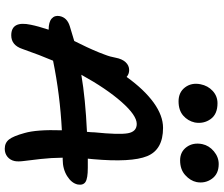

<svg xmlns="http://www.w3.org/2000/svg" viewBox="-84 -874 909 780"><g transform="rotate(90 370.0 -483.5)"><path d="M630.9 -761.2Q596.2 -761.2 576.9 -787.6Q557.6 -814 564.9 -851.1Q570.8 -878.9 594.2 -898.4Q617.7 -918 646 -918Q686 -918 705.8 -890.4Q725.6 -862.8 719.2 -828.1Q713.9 -802.7 690.9 -782Q668 -761.2 630.9 -761.2ZM391.1 -754.9Q354.5 -754.9 334.5 -781.2Q314.5 -807.6 321.8 -844.2Q327.6 -874 348.9 -893.6Q370.1 -913.1 398.9 -913.1Q443.4 -913.1 463.4 -885Q483.4 -856.9 477.1 -820.8Q470.7 -792.5 449 -773.7Q427.2 -754.9 391.1 -754.9ZM584 -48.8Q559.6 -48.8 545.9 -66.4Q532.2 -84 520 -128.9Q505.4 -178.7 508.8 -280.8Q364.7 -273.4 226.1 -245.1Q204.1 -193.8 178.2 -120.1Q163.1 -75.2 123 -75.2Q63 -75.2 80.1 -154.8Q85.9 -184.1 100.1 -227.1Q68.8 -227.1 54.9 -239.5Q41 -252 44.9 -272Q50.8 -302.2 85.9 -313Q131.3 -327.1 146 -331.1Q147.5 -334.5 158 -355.7Q168.5 -377 170.9 -382.3Q173.3 -387.7 181.4 -405.5Q189.5 -423.3 192.4 -431.4Q195.3 -439.5 200.7 -453.1Q206.1 -466.8 209 -477.5Q211.9 -488.3 213.9 -499Q218.8 -525.4 232.2 -539.8Q245.6 -554.2 264.2 -554.2Q280.3 -554.2 292 -543.9Q343.3 -615.2 396.2 -653.6Q449.2 -691.9 499 -691.9Q587.4 -691.9 613.8 -627.4Q640.1 -563 626 -405.8Q624 -392.1 624 -386.2H661.1Q704.6 -386.2 718.8 -376.7Q732.9 -367.2 729 -345.2Q723.6 -320.3 694.8 -302.2Q666 -284.2 627 -284.2H620.1Q620.6 -236.8 625.5 -193.8Q630.4 -150.9 633.5 -127Q636.7 -103 633.8 -88.9Q629.9 -70.8 616.5 -59.8Q603 -48.8 584 -48.8ZM482.9 -585Q448.2 -585 393.8 -523.4Q339.4 -461.9 283.2 -359.9Q380.4 -376.5 515.1 -382.8Q517.1 -402.3 517.1 -413.1Q527.3 -513.7 520.8 -549.3Q514.2 -585 482.9 -585Z"/></g></svg>

Font: Shantell Sans Irregular Bouncy
Style: Italic
Weight: 500
Italic angle: -11.31°
Designer: Stephen Nixon, Anya Danilova, Shantell Martin
Foundry: Arrow Type
Version: Version 1.006;[9816181b4]